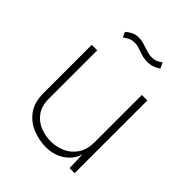

<svg xmlns="http://www.w3.org/2000/svg" viewBox="-201 -836 967 967"><g transform="rotate(45 283.0 -352.0)"><path d="M85 -174V-519H124V-174Q124 -121 148.8 -88.5Q173.5 -56 209.5 -42.5Q245.5 -29 282 -29Q324 -29 360.5 -45.8Q397 -62.5 419.5 -97Q442 -131.5 442 -182V-519H481V-1H445L442 -96Q433 -65 410.2 -41Q387.5 -17 355 -3.8Q322.5 9.5 285 9Q236.5 8.5 191 -9.5Q145.5 -27.5 115.2 -68.2Q85 -109 85 -174ZM411.5 -677.5Q396 -667.5 381 -661.8Q366 -656 342 -656Q324 -656 311 -659.2Q298 -662.5 279.5 -669Q263 -675 253.2 -677.5Q243.5 -680 231 -680Q214 -680 202.2 -675.2Q190.5 -670.5 177.5 -661.5Q170 -656.5 169 -656L157 -684Q175 -698.5 190.5 -705.8Q206 -713 227 -713Q241.5 -713 255 -709.8Q268.5 -706.5 285 -700.5Q305.5 -694 317.2 -691Q329 -688 343 -688Q360 -688 371.8 -692.8Q383.5 -697.5 400 -709L414 -679Z"/></g></svg>

Font: Public Sans VF
Style: Regular
Weight: 400
Designer: Pablo Impallari, Rodrigo Fuenzalida (Modified by Dan O. Williams and USWDS)
Version: Version 1.003